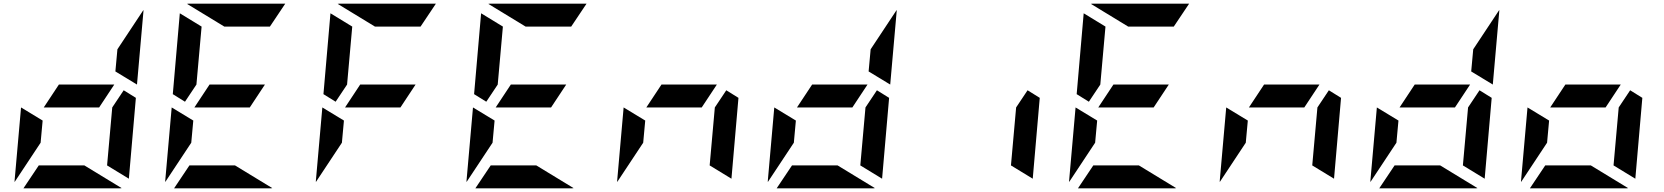

<svg xmlns="http://www.w3.org/2000/svg" viewBox="-20 -1020 9016 1040"><path d="M94 -438 211 -367 200 -247 59 -34V-41ZM650 -531 716 -490 678 -52 560 -124 588 -438ZM517 -438H217L299 -562H599ZM605 -633 616 -753 757 -966V-959L722 -562ZM437 -124 639 -1Q638 -1 635.5 -0.5Q633 0 632 0H107L190 -124Z M910 -438 1027 -367 1016 -247 875 -34V-41ZM1333 -438H1033L1115 -562H1415ZM982 -469 916 -510 954 -948 1072 -876 1044 -562ZM1253 -124 1455 -1Q1454 -1 1451.5 -0.5Q1449 0 1448 0H923L1006 -124ZM1195 -876 993 -999Q994 -999 996.5 -999.5Q999 -1000 1000 -1000H1525L1442 -876Z M1726 -438 1843 -367 1832 -247 1691 -34V-41ZM2149 -438H1849L1931 -562H2231ZM1798 -469 1732 -510 1770 -948 1888 -876 1860 -562ZM2011 -876 1809 -999Q1810 -999 1812.5 -999.5Q1815 -1000 1816 -1000H2341L2258 -876Z M2542 -438 2659 -367 2648 -247 2507 -34V-41ZM2965 -438H2665L2747 -562H3047ZM2614 -469 2548 -510 2586 -948 2704 -876 2676 -562ZM2885 -124 3087 -1Q3086 -1 3083.5 -0.5Q3081 0 3080 0H2555L2638 -124ZM2827 -876 2625 -999Q2626 -999 2628.5 -999.5Q2631 -1000 2632 -1000H3157L3074 -876Z M3358 -438 3475 -367 3464 -247 3323 -34V-41ZM3914 -531 3980 -490 3942 -52 3824 -124 3852 -438ZM3781 -438H3481L3563 -562H3863Z M4174 -438 4291 -367 4280 -247 4139 -34V-41ZM4730 -531 4796 -490 4758 -52 4640 -124 4668 -438ZM4597 -438H4297L4379 -562H4679ZM4685 -633 4696 -753 4837 -966V-959L4802 -562ZM4517 -124 4719 -1Q4718 -1 4715.5 -0.5Q4713 0 4712 0H4187L4270 -124Z M5546 -531 5612 -490 5574 -52 5456 -124 5484 -438Z M5806 -438 5923 -367 5912 -247 5771 -34V-41ZM6229 -438H5929L6011 -562H6311ZM5878 -469 5812 -510 5850 -948 5968 -876 5940 -562ZM6149 -124 6351 -1Q6350 -1 6347.5 -0.5Q6345 0 6344 0H5819L5902 -124ZM6091 -876 5889 -999Q5890 -999 5892.5 -999.5Q5895 -1000 5896 -1000H6421L6338 -876Z M6622 -438 6739 -367 6728 -247 6587 -34V-41ZM7178 -531 7244 -490 7206 -52 7088 -124 7116 -438ZM7045 -438H6745L6827 -562H7127Z M7438 -438 7555 -367 7544 -247 7403 -34V-41ZM7994 -531 8060 -490 8022 -52 7904 -124 7932 -438ZM7861 -438H7561L7643 -562H7943ZM7949 -633 7960 -753 8101 -966V-959L8066 -562ZM7781 -124 7983 -1Q7982 -1 7979.5 -0.5Q7977 0 7976 0H7451L7534 -124Z M8254 -438 8371 -367 8360 -247 8219 -34V-41ZM8810 -531 8876 -490 8838 -52 8720 -124 8748 -438ZM8677 -438H8377L8459 -562H8759ZM8597 -124 8799 -1Q8798 -1 8795.5 -0.5Q8793 0 8792 0H8267L8350 -124Z"/></svg>

Font: DSEG7 Modern Mini
Style: Bold Italic
Weight: 700
Italic angle: -5°
Designer: Keshikan(Twitter:@keshinomi_88pro)
Version: Version 0.46